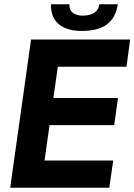

<svg xmlns="http://www.w3.org/2000/svg" viewBox="-20 -883 632 903"><path d="M28 0H494L512.5 -128H189.5L213 -294.5H517L535 -422H231L252 -569H575L592 -697H126ZM220 -863C217 -785 267 -737.5 363.5 -737.5C463 -737.5 520.5 -774 534 -863H447C443 -829.5 416 -809.5 370 -809.5C332 -809.5 305 -825 306.5 -863Z"/></svg>

Font: HK Grotesk ExtraBold
Style: Italic
Weight: 800
Italic angle: -16°
Designer: Alfredo Marco Pradil
Foundry: Hanken Design Co.
Version: Version 3.001;FEAKit 1.0